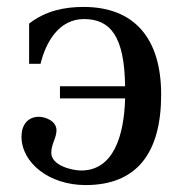

<svg xmlns="http://www.w3.org/2000/svg" viewBox="-20 -522 534 554"><path d="M42 -128C42 -52 122 12 227 12C376 12 445 -82 445 -249C445 -411 368 -502 221 -502C166 -502 112 -491 64 -454V-338H97C112 -400 150 -467 222 -467C299 -467 339 -417 341 -273H153V-238H341C338 -129 307 -30 214 -30C189 -30 128 -44 128 -81C128 -107 143 -124 143 -146C143 -173 111 -185 92 -185C60 -185 42 -161 42 -128Z"/></svg>

Font: Lingua Franca
Style: Regular
Weight: 400
Version: Version 1.19